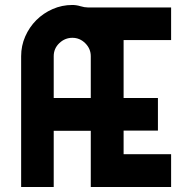

<svg xmlns="http://www.w3.org/2000/svg" viewBox="-20 -752 768 772"><path d="M345 0V-226H196V0H65V-526Q65 -568 81.5 -605.5Q98 -643 126 -671Q154 -699 191.5 -715.5Q229 -732 271 -732Q287 -732 303.5 -727Q320 -722 334 -722H668V-591H477V-358H615V-227H477V-132H668V0ZM345 -358V-526Q345 -556 323 -578Q301 -600 271 -600Q241 -600 218.5 -578.5Q196 -557 196 -526V-358Z"/></svg>

Font: PostBus
Style: Regular
Weight: 400
Designer: Peter Wiegel
Version: Version 1.001